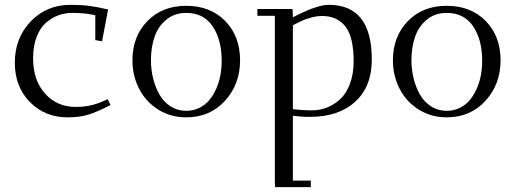

<svg xmlns="http://www.w3.org/2000/svg" viewBox="-20 -476 2119 790"><path d="M41 -217.8Q41 -319.8 106.4 -387.9Q171.9 -456.1 270 -456.1Q314 -456.1 346.2 -451.9Q378.4 -447.8 424.8 -437L399.9 -306.2L372.1 -311V-413.1Q333.5 -422.9 276.9 -422.9Q247.1 -422.9 219.7 -412.8Q192.4 -402.8 168.5 -381.8Q144.5 -360.8 130.4 -323.2Q116.2 -285.6 116.2 -235.8Q116.2 -145.5 165.5 -90.8Q214.8 -36.1 291 -36.1Q329.1 -36.1 358.9 -43.7Q388.7 -51.3 422.9 -67.9L435.1 -43.9Q378.9 -15.1 343.3 -4.2Q307.6 6.8 257.8 6.8Q165 6.8 103 -56.2Q41 -119.1 41 -217.8Z M524.9 -228Q524.9 -325.7 586.2 -388.9Q647.5 -452.1 746.1 -452.1Q845.7 -452.1 906.7 -389.6Q967.8 -327.1 967.8 -228Q967.8 -129.4 905.8 -61.3Q843.8 6.8 746.1 6.8Q682.1 6.8 631.1 -25.1Q580.1 -57.1 552.5 -110.6Q524.9 -164.1 524.9 -228ZM601.1 -228Q601.1 -189.5 610.1 -153.1Q619.1 -116.7 636.2 -86.7Q653.3 -56.6 681.9 -38.3Q710.4 -20 746.1 -20Q775.4 -20 799.8 -32Q824.2 -43.9 840.8 -63.7Q857.4 -83.5 869.4 -110.1Q881.3 -136.7 886.7 -166Q892.1 -195.3 892.1 -226.1Q892.1 -312.5 855 -367.7Q817.9 -422.9 746.1 -422.9Q698.2 -422.9 664.8 -395.5Q631.3 -368.2 616.2 -325.2Q601.1 -282.2 601.1 -228Z M1039.1 -411.1V-439H1183.6L1185.1 -411.1V-404.8Q1282.7 -456.1 1333 -456.1Q1509.8 -456.1 1509.8 -231Q1509.8 -119.6 1441.4 -57.4Q1373 4.9 1254.9 4.9Q1218.8 4.9 1185.1 0V267.1H1258.8V293.9H1111.8L1110.8 267.1V-411.1ZM1185.1 -26.9Q1223.6 -22 1263.7 -22Q1295.9 -22 1325.7 -33.7Q1355.5 -45.4 1380.4 -68.6Q1405.3 -91.8 1420.2 -132.1Q1435.1 -172.4 1435.1 -224.1Q1435.1 -323.2 1401.4 -366.7Q1367.7 -410.2 1305.7 -410.2Q1283.2 -410.2 1258.8 -403.3Q1234.4 -396.5 1220.9 -390.1Q1207.5 -383.8 1185.1 -372.1Z M1596.7 -228Q1596.7 -325.7 1658 -388.9Q1719.2 -452.1 1817.9 -452.1Q1917.5 -452.1 1978.5 -389.6Q2039.6 -327.1 2039.6 -228Q2039.6 -129.4 1977.5 -61.3Q1915.5 6.8 1817.9 6.8Q1753.9 6.8 1702.9 -25.1Q1651.9 -57.1 1624.3 -110.6Q1596.7 -164.1 1596.7 -228ZM1672.9 -228Q1672.9 -189.5 1681.9 -153.1Q1690.9 -116.7 1708 -86.7Q1725.1 -56.6 1753.7 -38.3Q1782.2 -20 1817.9 -20Q1847.2 -20 1871.6 -32Q1896 -43.9 1912.6 -63.7Q1929.2 -83.5 1941.2 -110.1Q1953.1 -136.7 1958.5 -166Q1963.9 -195.3 1963.9 -226.1Q1963.9 -312.5 1926.8 -367.7Q1889.6 -422.9 1817.9 -422.9Q1770 -422.9 1736.6 -395.5Q1703.1 -368.2 1688 -325.2Q1672.9 -282.2 1672.9 -228Z"/></svg>

Font: Dehuti
Style: Book
Weight: 400
Version: Version 1.2